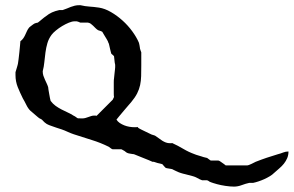

<svg xmlns="http://www.w3.org/2000/svg" viewBox="-20 -480 1111 726"><path d="M556.6 131.8Q552.7 129.9 542.7 125.7Q532.7 121.6 521.5 117.2Q510.3 112.8 500.2 108.6Q490.2 104.5 486.3 103Q484.9 103 481.4 102.5Q478 102.1 473.9 101.3Q469.7 100.6 466.3 99.9Q462.9 99.1 462.4 98.6Q461.4 98.6 459.2 97.2Q457 95.7 454.8 94Q452.6 92.3 450.7 90.8Q448.7 89.4 448.2 89.4Q447.3 88.9 445.8 88.1Q444.3 87.4 442.9 86.4L439 84.5H415.5H406.2Q403.8 84.5 398.4 80.3Q393.1 76.2 391.6 75.2Q360.4 59.6 326.7 49.3Q293 39.1 259.3 27.8Q247.6 23.9 236.1 18.6Q224.6 13.2 213.4 9.3Q211.9 8.8 205.6 6.8Q199.2 4.9 192.1 2.4Q185.1 0 179 -2.2Q172.9 -4.4 171.4 -4.9Q169.9 -5.4 166.7 -6.6Q163.6 -7.8 160.6 -9.3Q157.7 -10.7 155.3 -12.2Q152.8 -13.7 152.8 -14.2Q151.9 -14.6 149.4 -16.6Q147 -18.6 144.8 -21Q142.6 -23.4 140.6 -25.4Q138.7 -27.3 138.2 -27.8Q137.2 -28.8 133.5 -30.5Q129.9 -32.2 128.9 -32.7Q127.9 -33.2 123.8 -36.6Q119.6 -40 114.3 -44.7Q108.9 -49.3 103.5 -54Q98.1 -58.6 95.2 -61Q86.4 -69.3 79.6 -83.3Q72.8 -97.2 66.4 -107.9Q55.7 -129.4 47.1 -150.6Q38.6 -171.9 38.6 -195.8V-207Q39.1 -208.5 40.5 -213.4Q42 -218.3 43.7 -223.9Q45.4 -229.5 46.6 -234.1Q47.9 -238.8 47.9 -239.7Q48.8 -244.6 50.3 -256.6Q51.8 -268.6 53.2 -282.2Q54.7 -295.9 55.7 -307.9Q56.6 -319.8 57.1 -324.2Q64 -329.1 68.4 -335.7Q72.8 -342.3 75.9 -349.4Q79.1 -356.4 82.3 -363.3Q85.4 -370.1 90.3 -376Q91.3 -377 94 -379.2Q96.7 -381.3 99.6 -383.5Q102.5 -385.7 105.2 -387.7Q107.9 -389.6 108.9 -390.1Q110.8 -391.6 116.5 -393.1Q122.1 -394.5 123 -394.5Q124.5 -395.5 128.7 -398.9Q132.8 -402.3 137.9 -406.5Q143.1 -410.6 147.2 -414.1Q151.4 -417.5 152.8 -418Q164.6 -427.7 176.5 -433.1Q188.5 -438.5 204.1 -441.9H216.8Q226.1 -444.8 233.4 -448Q240.7 -451.2 247.8 -453.9Q254.9 -456.5 262.7 -458.5Q270.5 -460.4 281.2 -460.4H283.7Q302.2 -456.1 318.4 -455.1Q334.5 -454.1 354.5 -451.2Q376.5 -447.8 399.7 -434.3Q422.9 -420.9 443.4 -402.3Q463.9 -383.8 480 -361.8Q496.1 -339.8 504.9 -319.3Q505.4 -318.4 506.1 -315.2Q506.8 -312 507.6 -308.1Q508.3 -304.2 508.8 -300.8Q509.3 -297.4 509.3 -296.4Q509.8 -294.4 511.5 -289.3Q513.2 -284.2 514.2 -282.2V-232.9Q514.2 -210 513.7 -192.1Q513.2 -174.3 509.8 -158.2Q506.3 -142.1 498.5 -126.7Q490.7 -111.3 476.1 -93.8Q473.1 -90.3 465.1 -81.1Q457 -71.8 448.2 -61.3Q439.5 -50.8 431.4 -41.3Q423.3 -31.7 420.4 -27.8Q424.8 -20.5 432.6 -15.1Q440.4 -9.8 449.7 -6.1Q459 -2.4 469 -0.7Q479 1 487.8 1Q491.2 1 494.4 1Q497.6 1 500 0Q500.5 1 502.2 2.7Q503.9 4.4 504.9 4.9Q506.8 6.3 513.4 9.5Q520 12.7 527.6 16.4Q535.2 20 541.7 23.2Q548.3 26.4 551.3 27.8Q551.8 28.3 554.2 29.1Q556.6 29.8 559.1 30.5Q561.5 31.2 563.5 32Q565.4 32.7 565.9 32.7Q573.7 37.6 580.3 42.7Q586.9 47.9 593.5 52Q600.1 56.2 607.2 58.8Q614.3 61.5 623 61.5Q625 61.5 627.2 61.5Q629.4 61.5 631.3 61Q652.8 70.8 673.3 83Q693.8 95.2 715.8 103Q717.3 104 721.4 105.2Q725.6 106.4 730.2 107.9Q734.9 109.4 739 110.6Q743.2 111.8 744.6 112.3Q745.1 112.8 747.8 113.5Q750.5 114.3 753.7 115Q756.8 115.7 759.8 116.5Q762.7 117.2 763.2 117.2Q763.7 117.7 765.6 119.1Q767.6 120.6 770 122.3Q772.5 124 774.4 125.5Q776.4 127 776.9 127H785.2H805.7Q806.6 127 810.1 128.7Q813.5 130.4 814.9 131.8Q816.4 132.8 819.1 134.8Q821.8 136.7 825 138.9Q828.1 141.1 830.6 143.1Q833 145 833.5 145.5H913.6Q916.5 145.5 921.4 143.8Q926.3 142.1 931.2 139.6Q936 137.2 940.4 135Q944.8 132.8 946.8 131.8Q967.8 123.5 988.5 116.5Q1009.3 109.4 1031.2 103Q1041 100.6 1050.5 96.7Q1060.1 92.8 1070.8 92.8Q1070.8 106.9 1065.9 118.2Q1061 129.4 1053.5 138.9Q1045.9 148.4 1036.1 156.7Q1026.4 165 1016.6 173.8Q1009.8 180.7 1000 186.5Q990.2 192.4 979.5 197.3Q968.8 202.1 957.8 205.8Q946.8 209.5 937.5 211.4H933.1H922.9Q908.7 214.4 894 220Q879.4 225.6 864.7 225.6Q850.6 225.6 832.5 222.9Q814.5 220.2 800.3 216.3Q799.3 215.8 795.4 214.8Q791.5 213.9 787.1 212.4Q782.7 210.9 778.6 209.5Q774.4 208 772.5 207Q772 206.1 768.1 203.9Q764.2 201.7 763.2 201.7H744.6Q744.1 201.7 740.7 200.2Q737.3 198.7 734.9 197.8Q720.2 189 707.8 185.8Q695.3 182.6 678.7 178.2Q676.8 177.7 672.6 176.8Q668.5 175.8 664.1 174.3Q659.7 172.9 655.8 171.4Q651.9 169.9 650.4 168.9Q649.4 168.5 646.5 167.2Q643.6 166 640.4 164.3Q637.2 162.6 634.5 161.4Q631.8 160.2 631.3 159.7Q630.4 159.2 627 158.7Q623.5 158.2 619.4 157.5Q615.2 156.7 611.8 156.2Q608.4 155.8 607.9 155.3Q606.9 155.3 604.7 153.1Q602.5 150.9 600.3 148.4Q598.1 146 596.4 143.8Q594.7 141.6 594.2 141.1Q593.8 140.6 590.8 139.9Q587.9 139.2 584.7 138.4Q581.5 137.7 578.6 137Q575.7 136.2 575.2 136.2Q574.2 136.2 568.4 134Q562.5 131.8 561.5 131.8ZM171.4 -98.6Q179.7 -87.4 190.2 -79.8Q200.7 -72.3 212.4 -66.2Q224.1 -60.1 236.1 -54.7Q248 -49.3 259.3 -42Q260.3 -42 262.5 -40.5Q264.6 -39.1 267.1 -37.4Q269.5 -35.6 271.5 -34.2Q273.4 -32.7 274.4 -32.7Q274.9 -32.7 281 -32.5Q287.1 -32.2 290.5 -32.2Q297.4 -32.2 303.2 -33.9Q309.1 -35.6 314.5 -37.6Q319.8 -39.6 325.2 -41.3Q330.6 -43 336.9 -43Q338.9 -43 340.8 -43Q342.8 -43 345.2 -42L406.2 -103L411.1 -113.3Q410.2 -117.2 410.2 -127Q410.2 -136.7 410.2 -147.9Q410.2 -159.2 410.2 -169.2Q410.2 -179.2 411.1 -183.1Q411.1 -184.6 411.9 -190.9Q412.6 -197.3 413.3 -204.3Q414.1 -211.4 414.8 -217.8Q415.5 -224.1 415.5 -225.6V-230.5V-234.9Q414.6 -237.8 413.8 -243.4Q413.1 -249 412.6 -254.2Q412.1 -259.3 411.6 -263.4Q411.1 -267.6 411.1 -267.6Q410.2 -268.6 406 -272.5Q401.9 -276.4 400.9 -276.9Q400.4 -278.3 398.9 -283.9Q397.5 -289.6 396 -295.9Q394.5 -302.2 393.3 -307.9Q392.1 -313.5 391.6 -314.9L389.6 -318.8Q387.7 -322.8 387.7 -324.2Q386.2 -327.1 383.1 -332.5Q379.9 -337.9 376.7 -343Q373.5 -348.1 371.1 -352.3Q368.7 -356.4 368.2 -357.4Q368.2 -358.4 366.5 -359.9Q364.7 -361.3 363.8 -361.3Q363.3 -361.8 361.1 -362.5Q358.9 -363.3 356.4 -364Q354 -364.7 351.8 -365.5Q349.6 -366.2 349.6 -366.7Q345.2 -369.6 340.8 -374Q336.4 -378.4 332 -382.8Q327.6 -387.2 323 -390.4Q318.4 -393.6 312.5 -394.5H303.7H283.7Q282.2 -395.5 276.6 -397.5Q271 -399.4 270 -399.4H262.2Q252.9 -399.4 240.5 -394.3Q228 -389.2 215.3 -381.6Q202.6 -374 191.7 -365Q180.7 -356 174.8 -348.1Q164.1 -333.5 159.2 -316.7Q154.3 -299.8 151.9 -281.7Q149.4 -263.7 147.7 -245.6Q146 -227.5 141.6 -210.9V-209.5Q141.6 -201.2 144 -193.8Q146.5 -186.5 149.7 -179.4Q152.8 -172.4 156.2 -165.3Q159.7 -158.2 162.1 -150.4Q162.1 -147.9 163.3 -140.6Q164.6 -133.3 166 -125Q167.5 -116.7 168.9 -109.1Q170.4 -101.6 171.4 -98.6Z"/></svg>

Font: IM FELL English SC
Style: Regular
Weight: 400
Designer: Igino Marini
Foundry: Igino Marini
Version: 3.00